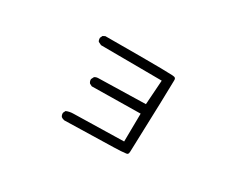

<svg xmlns="http://www.w3.org/2000/svg" viewBox="-77 -685 1154 959"><g transform="rotate(30 500.0 -205.5)"><path d="M714.8 -416Q714.8 -421.4 714.8 -423.3Q714.4 -429.2 711.4 -432.1Q707 -436.5 694.8 -437Q656.2 -439.5 501.5 -439.5Q420.4 -439.5 306.6 -439L293.9 -432.6L287.6 -419.4Q287.1 -418 287.1 -417Q287.1 -405.8 292.5 -397.9L310.5 -389.2L661.6 -387.2L651.9 -246.1L381.8 -239.7Q368.7 -239.7 359.4 -232.9L352.1 -218.3Q351.6 -217.3 351.6 -216.3Q351.6 -204.1 358.9 -195.3L373 -188L652.8 -191.9L650.9 -30.3Q391.6 -23.9 363.3 -23.9Q340.3 -23.9 321.3 -15.6L314.9 -2.4Q314.5 -1 314.5 0Q314.5 12.2 320.8 20Q329.1 26.4 339.4 27.8L619.6 21Q666 20 689.5 16.6Q695.8 16.1 698.2 13.2Q702.6 8.8 702.6 -2V-2.4Q714.8 -365.2 714.8 -416Z"/></g></svg>

Font: NaikaiFont
Style: ExtraLight
Weight: 200
Version: Version 1.89